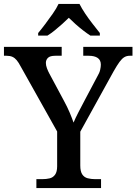

<svg xmlns="http://www.w3.org/2000/svg" viewBox="-24 -951 690 971"><path d="M160 0V-45H190Q210 -45 227 -49Q244 -53 254.5 -67.5Q265 -82 265 -110V-286L80 -616Q70 -635 60.5 -646.5Q51 -658 39 -663.5Q27 -669 9 -669H-4V-714H288V-669H256Q229 -669 218.5 -658.5Q208 -648 208 -633Q208 -620 213.5 -605.5Q219 -591 225 -580L299 -442Q316 -411 328 -382.5Q340 -354 348 -331Q357 -353 373 -384Q389 -415 406 -447L468 -564Q479 -582 482.5 -597.5Q486 -613 486 -624Q486 -647 470 -658Q454 -669 424 -669H397V-714H646V-669H632Q617 -669 605 -662Q593 -655 580.5 -638Q568 -621 551 -591L382 -285V-114Q382 -84 392 -69Q402 -54 419.5 -49.5Q437 -45 457 -45H487V0ZM169 -784Q185 -803 204.5 -829Q224 -855 243 -882Q262 -909 272 -931H378Q389 -909 407 -882Q425 -855 445.5 -829Q466 -803 481 -784V-771H433Q416 -782 396 -797.5Q376 -813 357.5 -829.5Q339 -846 324 -861Q309 -846 290.5 -829.5Q272 -813 253 -797.5Q234 -782 216 -771H169Z"/></svg>

Font: Noto Serif Gujarati Medium
Style: Regular
Weight: 500
Version: Version 2.102